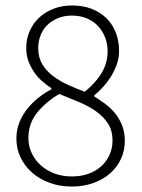

<svg xmlns="http://www.w3.org/2000/svg" viewBox="-20 -671 519 703"><path d="M243 12Q199 12 162 -1.5Q125 -15 98 -38.5Q71 -62 55.5 -94Q40 -126 40 -164Q40 -196 51.5 -224Q63 -252 81.5 -274.5Q100 -297 122.5 -314.5Q145 -332 168 -344V-348Q150 -360 133.5 -374.5Q117 -389 104.5 -407.5Q92 -426 84 -447.5Q76 -469 76 -495Q76 -529 89 -558Q102 -587 124.5 -607.5Q147 -628 177.5 -639.5Q208 -651 243 -651Q284 -651 316 -638.5Q348 -626 370.5 -603.5Q393 -581 404.5 -550.5Q416 -520 416 -484Q416 -458 407 -433.5Q398 -409 384.5 -388Q371 -367 355 -350Q339 -333 325 -322V-318Q346 -305 366 -290Q386 -275 401.5 -256Q417 -237 427 -212Q437 -187 437 -155Q437 -120 423 -89.5Q409 -59 383.5 -36.5Q358 -14 322 -1Q286 12 243 12ZM290 -335Q331 -368 352.5 -404.5Q374 -441 374 -483Q374 -510 365 -533.5Q356 -557 339.5 -575Q323 -593 298.5 -603.5Q274 -614 243 -614Q216 -614 193.5 -605Q171 -596 154.5 -580.5Q138 -565 129 -543Q120 -521 120 -495Q120 -461 134.5 -436.5Q149 -412 173 -393.5Q197 -375 227.5 -361Q258 -347 290 -335ZM243 -25Q277 -25 304.5 -35Q332 -45 351.5 -63Q371 -81 381.5 -105Q392 -129 392 -156Q392 -193 375.5 -218.5Q359 -244 331.5 -263.5Q304 -283 269 -297.5Q234 -312 197 -327Q148 -298 116 -258.5Q84 -219 84 -166Q84 -136 96 -110.5Q108 -85 129 -66Q150 -47 179 -36Q208 -25 243 -25Z"/></svg>

Font: TypoPRO Source Sans Pro
Style: Regular
Weight: 300
Designer: Paul D. Hunt
Foundry: Adobe Systems Incorporated
Version: Version 2.020;PS 2.000;hotconv 1.0.86;makeotf.lib2.5.63406